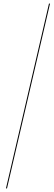

<svg xmlns="http://www.w3.org/2000/svg" viewBox="-20 -800 299 1070"><path d="M252.9 -779.8H258.8L19 250H13.2Z"/></svg>

Font: Bodoni* 36
Style: Bold Italic
Weight: 700
Italic angle: -13°
Version: Version 2.000; ttfautohint (v1.8.1)